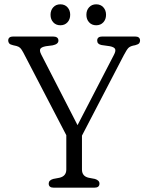

<svg xmlns="http://www.w3.org/2000/svg" viewBox="-20 -869 686 889"><path d="M440.5 -19Q440.5 0 417 0H229Q205.5 0 205.5 -19Q205.5 -34.5 226.5 -40.5L255.5 -46Q287 -53.5 287 -84V-243L88 -625.5Q80 -640.5 73.8 -646.8Q67.5 -653 56.5 -656L41 -659.5Q27 -662.5 22.5 -668.2Q18 -674 18 -681Q18 -700 41.5 -700H224.5Q250.5 -700 250.5 -681Q250.5 -664.5 223.5 -659L192.5 -655Q171.5 -651 166.8 -642.8Q162 -634.5 170.5 -617.5L339 -289.5L507.5 -615Q517 -633 513 -642Q509 -651 488.5 -655L450 -660.5Q430 -664.5 430 -681Q430 -700 454 -700H605Q628.5 -700 628.5 -681Q628.5 -674 624.5 -668.8Q620.5 -663.5 605.5 -659.5L597.5 -658Q582 -654.5 574.5 -647Q567 -639.5 553 -613L359.5 -241V-84Q359.5 -53 390.5 -46L419.5 -40.5Q440.5 -34 440.5 -19ZM259.5 -752Q239 -752 226.5 -765.8Q214 -779.5 214 -800.5Q214 -821.5 226.5 -835.2Q239 -849 259.5 -849Q280 -849 292.5 -835.2Q305 -821.5 305 -800.5Q305 -779.5 292.5 -765.8Q280 -752 259.5 -752ZM425.5 -752Q405 -752 392.5 -765.8Q380 -779.5 380 -800.5Q380 -821.5 392.5 -835.2Q405 -849 425.5 -849Q446 -849 458.5 -835.2Q471 -821.5 471 -800.5Q471 -779.5 458.5 -765.8Q446 -752 425.5 -752Z"/></svg>

Font: Fraunces 72pt SuperSoft Light
Style: Regular
Weight: 300
Version: Version 1.000;[0bf87f6ff]